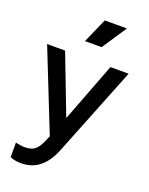

<svg xmlns="http://www.w3.org/2000/svg" viewBox="-184 -897 937 1210"><g transform="rotate(20 284.5 -292.0)"><path d="M229 -640.1 301.8 -805.2H450.2L340.8 -640.1ZM113.8 221.2Q70.8 221.2 39.1 207V109.9Q73.2 118.2 101.1 118.2Q145.5 118.2 168.7 98.9Q191.9 79.6 210.9 34.2L226.1 0L11.2 -541H131.8L284.2 -144L436 -541H558.1L318.8 59.1Q253.9 221.2 113.8 221.2Z"/></g></svg>

Font: Plus Jakarta Sans SemiBold
Style: Regular
Weight: 600
Designer: Gumpita Rahayu
Foundry: Tokotype
Version: Version 2.006